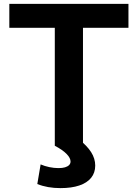

<svg xmlns="http://www.w3.org/2000/svg" viewBox="-20 -750 709 988"><path d="M262 0V-607H28V-730H641V-607H407V0ZM291 218Q224 218 172 197L189 96Q210 105 234 110Q258 115 281 115Q301 115 314.5 111Q328 107 335.5 99.5Q343 92 343 81Q343 63 322.5 42Q302 21 262 0L386 -33Q428 0 449 33Q470 66 470 102Q470 139 449 165Q428 191 388 204.5Q348 218 291 218Z"/></svg>

Font: M PLUS 2
Style: Bold
Weight: 700
Designer: Coji Morishita
Foundry: UNDERFOREST DESIGN
Version: Version 1.001